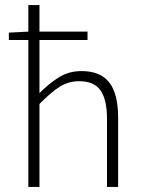

<svg xmlns="http://www.w3.org/2000/svg" viewBox="-20 -739 568 759"><path d="M92 0V-581H15V-610L92 -614V-719H136V-614H326V-581H136V-371Q174 -409 213 -433.5Q252 -458 302 -458Q377 -458 412 -413Q447 -368 447 -274V0H403V-268Q403 -345 377.5 -381.5Q352 -418 293 -418Q250 -418 215 -395.5Q180 -373 136 -328V0Z"/></svg>

Font: CV Source Sans Light
Style: Regular
Weight: 300
Designer: Paul D. Hunt
Foundry: Adobe Systems Incorporated
Version: Version 3.001